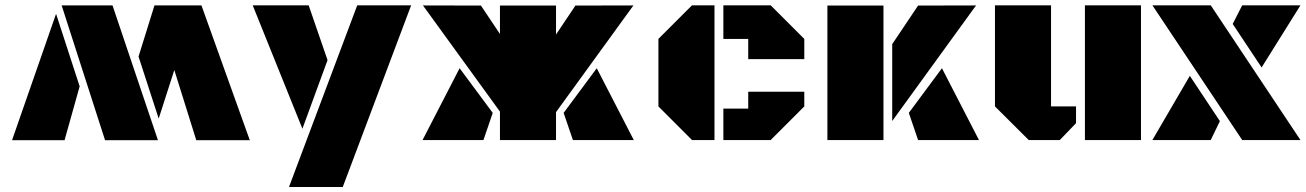

<svg xmlns="http://www.w3.org/2000/svg" viewBox="-20 -539 5025 739"><path d="M941.4 0.5H735.4L650.9 -269.5L590.8 -82.5L513.2 -321.3L574.7 -518.6L575.2 -518.1H755.4ZM587.9 0.5H384.3L217.3 -518.1H413.1ZM195.8 -485.8 286.6 -206.5 228.5 0.5H26.4Z M1299.3 180.7H1092.3L1355 -518.6H1562.5ZM952.6 -518.6H1168L1240.7 -307.6L1144 -43.5Z M2120.1 -406.2 2194.8 -517.6 2418 -518.1 2120.1 -107.4V0H1904.3V-109.4L1607.9 -518.1L1831.1 -517.6L1904.3 -408.2V-517.6H2120.1ZM2419.4 0H2185.1L2149.4 -104.5L2276.9 -276.4ZM1606.4 0 1749 -276.4 1876.5 -104.5 1840.8 0Z M2730 0H2643.6L2514.2 -129.4V-389.2L2643.6 -518.6H2730ZM2764.2 -389.2V-518.6H2946.3L3075.7 -389.2V-311.5H2859.9V-389.2ZM2764.2 0V-121.1H2859.9V-186H3075.7V-129.4L2946.3 0Z M3380.4 -517.6V0H3164.6V-517.6ZM3513.7 -517.6 3736.8 -518.1 3414.1 -73.2V-369.1ZM3748 0H3513.7L3478 -104.5L3605.5 -276.4Z M4371.6 -518.6V0H4155.8V-518.6ZM4025.4 -129.4H4121.6V-64.9L4059.1 0H3939.5L3809.6 -129.4V-518.6H4025.4Z M4640.1 -518.6 4985.4 0H4761.2L4415.5 -518.6ZM4724.6 -446.8 4761.2 -518.6H4985.4L4835.9 -279.3ZM4640.1 0H4415.5L4559.6 -247.1L4675.3 -72.8Z"/></svg>

Font: Black Ops One [rus by aLiNcE]
Style: Regular
Weight: 400
Designer: James Grieshaber
Foundry: James Grieshaber
Version: Version 1.002;May 25, 2024;FontCreator 13.0.0.2680 64-bit